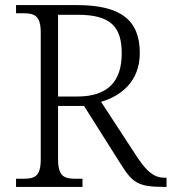

<svg xmlns="http://www.w3.org/2000/svg" viewBox="-20 -734 674 754"><path d="M43 0H304V-32H278C232 -32 208 -41 208 -109V-318H310L454 -90C500 -17 521 0 624 0H634V-36H627C585 -36 558 -59 520 -115L377 -334C457 -358 529 -415 529 -526C529 -656 453 -714 282 -714H43V-682H70C117 -682 140 -672 140 -605V-109C140 -41 117 -32 70 -32H43ZM284 -355H208V-676H285C416 -676 458 -628 458 -524C458 -414 403 -355 284 -355Z"/></svg>

Font: Noto Serif Devanagari Light
Style: Regular
Weight: 300
Designer: Universal Thirst, Indian Type Foundry and the Monotype Design Team
Foundry: Monotype Imaging Inc.
Version: Version 2.004